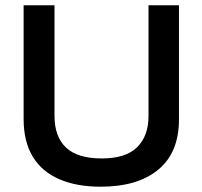

<svg xmlns="http://www.w3.org/2000/svg" viewBox="-20 -695 764 725"><path d="M360 10Q269.2 10 203.8 -18.3Q138.3 -46.7 103.8 -103.3Q69.2 -160 69.2 -245.8V-675H185.8V-257.5Q185.8 -179.2 229.2 -137.9Q272.5 -96.7 364.2 -96.7Q455 -96.7 497.9 -139.2Q540.8 -181.7 540.8 -256.7V-675H655.8V-244.2Q655.8 -119.2 577.9 -54.6Q500 10 360 10Z"/></svg>

Font: Funnel Display Medium
Style: Regular
Weight: 500
Designer: NORD ID, Kristian Moeller
Foundry: Dicotype
Version: Version 1.000